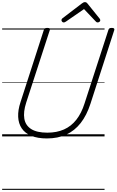

<svg xmlns="http://www.w3.org/2000/svg" viewBox="-20 -1276 1090 1796"><path d="M419 19Q332 19 273 -5.5Q214 -30 183.5 -75Q153 -120 150 -183Q147 -246 172 -321L390 -996Q393 -1006 400 -1010.5Q407 -1015 423 -1015Q437 -1015 443.5 -1010.5Q450 -1006 446 -995L225 -316Q197 -229 207.5 -166Q218 -103 271.5 -69Q325 -35 423 -35Q511 -35 578.5 -65Q646 -95 694 -156Q742 -217 771 -309L994 -996Q997 -1006 1003.5 -1010.5Q1010 -1015 1026 -1015Q1055 -1015 1049 -995L826 -305Q791 -197 734.5 -125Q678 -53 599.5 -17Q521 19 419 19ZM576 -1066Q567 -1066 561 -1073Q555 -1080 555 -1087Q555 -1093 557 -1096.5Q559 -1100 563 -1104L745 -1243Q754 -1250 760.5 -1253Q767 -1256 775 -1256Q782 -1256 788 -1252.5Q794 -1249 799 -1242L912 -1102Q915 -1098 916.5 -1094Q918 -1090 918 -1086Q918 -1077 909.5 -1071.5Q901 -1066 894 -1066Q888 -1066 883.5 -1068.5Q879 -1071 875 -1076L766 -1191L598 -1075Q591 -1070 586 -1068Q581 -1066 576 -1066ZM0 490H958V500H0ZM0 -20H958V0H0ZM0 -505H958V-500H0ZM0 -1010H958V-1000H0Z"/></svg>

Font: Playwrite MX Guides
Style: Regular
Weight: 400
Designer: Veronika Burian, José Scaglione
Foundry: TypeTogether
Version: Version 1.003